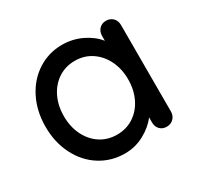

<svg xmlns="http://www.w3.org/2000/svg" viewBox="-123 -680 859 834"><g transform="rotate(-30 307.0 -263.0)"><path d="M544 -482V-48Q544 -28 530.5 -14Q517 0 496 0Q475 0 462 -13.5Q449 -27 449 -48V-74Q423 -39 378 -14.5Q333 10 281 10Q213 10 157.5 -25Q102 -60 70.5 -122.5Q39 -185 39 -263Q39 -341 70.5 -403.5Q102 -466 157 -501Q212 -536 278 -536Q331 -536 376.5 -514Q422 -492 449 -458V-482Q449 -503 462 -517Q475 -531 496 -531Q517 -531 530.5 -517.5Q544 -504 544 -482ZM453 -263Q453 -315 432.5 -357Q412 -399 375.5 -423.5Q339 -448 292 -448Q245 -448 208.5 -424Q172 -400 151.5 -358Q131 -316 131 -263Q131 -210 151.5 -168Q172 -126 208.5 -102Q245 -78 292 -78Q339 -78 375.5 -102Q412 -126 432.5 -168Q453 -210 453 -263Z"/></g></svg>

Font: Quicksand Medium
Style: Regular
Weight: 500
Designer: Andrew Paglinawan
Foundry: Andrew Paglinawan
Version: Version 3.000